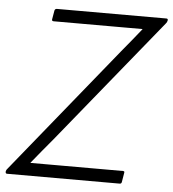

<svg xmlns="http://www.w3.org/2000/svg" viewBox="-51 -701 674 746"><g transform="rotate(5 286.0 -327.5)"><path d="M4 0Q-2 0 -2 -6V-9Q-1 -15 4 -20L404 -513Q423 -536 441.5 -558.5Q460 -581 479 -605V-606Q449 -606 420 -606Q391 -606 362 -606H132Q130 -606 127.5 -607.5Q125 -609 126 -613L132 -648Q134 -655 141 -655H568Q574 -655 574 -649L573 -646Q573 -642 568 -636L172 -149Q152 -125 131.5 -100.5Q111 -76 91 -51V-50Q120 -50 149 -50Q178 -50 207 -50H451Q455 -50 456.5 -48.5Q458 -47 457 -43L451 -7Q450 0 443 0Z"/></g></svg>

Font: Sofia Sans Light
Style: Italic
Weight: 300
Italic angle: -9°
Version: Version 4.100-B